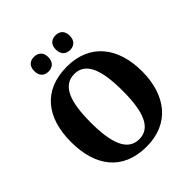

<svg xmlns="http://www.w3.org/2000/svg" viewBox="-247 -1080 1248 1248"><g transform="rotate(-45 377.0 -455.5)"><path d="M471 -786C502 -786 534 -804 534 -854C534 -904 502 -921 471 -921C437 -921 406 -904 406 -854C406 -804 437 -786 471 -786ZM272 -786C304 -786 337 -804 337 -854C337 -904 304 -921 272 -921C239 -921 208 -904 208 -854C208 -804 239 -786 272 -786ZM378 10C587 10 703 -137 703 -358C703 -580 587 -725 379 -725C158 -725 51 -580 51 -359C51 -137 158 10 378 10ZM378 -58C271 -58 231 -169 231 -358C231 -547 271 -657 379 -657C485 -657 524 -547 524 -358C524 -169 485 -58 378 -58Z"/></g></svg>

Font: Noto Serif Tamil SemiCondensed ExtraBold
Style: Regular
Weight: 800
Width: 4
Designer: Indian Type Foundry, Tom Grace, and the Monotype Design Team
Foundry: Monotype Imaging Inc.
Version: Version 2.004